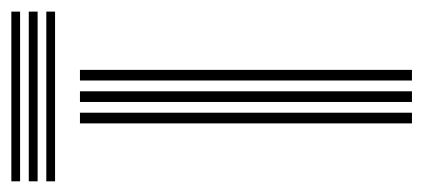

<svg xmlns="http://www.w3.org/2000/svg" viewBox="-280 -536 764 347"><g transform="rotate(-90 102.5 -362.0)"><path d="M131 0V-600H150.2V0ZM53.5 0V-600H72.8V0ZM92.2 0V-600H111.5V0ZM-51.2 -708.2V-724H255.5V-708.2ZM-51.2 -676.5V-692.5H255.5V-676.5ZM-51.2 -645V-660.8H255.5V-645Z"/></g></svg>

Font: Big Shoulders Inline Text SemiBold
Style: Regular
Weight: 600
Designer: Patric King
Foundry: XO Type Co
Version: Version 1.000